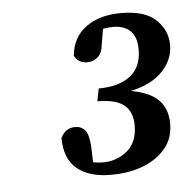

<svg xmlns="http://www.w3.org/2000/svg" viewBox="-37 -793 450 454"><g transform="rotate(-5 187.5 -566.5)"><path d="M209 -377Q157 -377 128.5 -401Q100 -425 100 -474Q111 -497 134 -497Q149 -497 157.5 -487Q166 -477 168 -451L170 -396L139 -422Q162 -408 194 -408Q225 -408 250 -428Q275 -448 275 -489Q275 -521 255.5 -537Q236 -553 192 -553L198 -583Q246 -583 273 -604Q300 -625 300 -666Q300 -697 285 -711Q270 -725 245 -725Q220 -725 194 -715L223 -739L214 -685Q212 -665 201 -656Q190 -647 177 -647Q155 -647 146 -665Q150 -709 182.5 -732.5Q215 -756 265 -756Q323 -756 349 -730.5Q375 -705 375 -671Q375 -632 343 -603Q311 -574 247 -566L249 -574Q307 -568 333 -546.5Q359 -525 359 -485Q359 -436 317 -406.5Q275 -377 209 -377Z"/></g></svg>

Font: Lisu Bosa
Style: Bold Italic
Weight: 700
Italic angle: -19°
Designer: David Morse, Annie Olsen, Victor Gaultney, Frank Grießhammer (Latin)
Foundry: SIL International
Version: Version 2.000